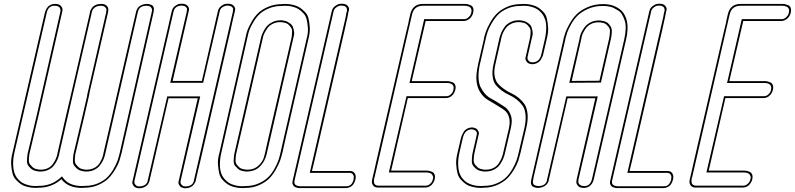

<svg xmlns="http://www.w3.org/2000/svg" viewBox="-20 -815 4272 1032"><path d="M523 -794H524Q545 -794 554.5 -783Q564 -772 562 -761L561 -750L460 -312H461L434 -194L385 13Q382 33 382 47Q382 61 390 70.5Q398 80 404.5 85.5Q411 91 421 93.5Q431 96 436 96.5Q441 97 446 97H447Q464 97 479 91Q494 85 503 76.5Q512 68 518.5 56.5Q525 45 528.5 36.5Q532 28 534 19L536 9L583 -194L617 -343L711 -750Q711 -752 712 -755Q713 -758 716.5 -765.5Q720 -773 726 -778.5Q732 -784 743.5 -789Q755 -794 770 -794H771Q776 -794 781 -793Q786 -792 794 -788.5Q802 -785 805.5 -776Q809 -767 806 -753L804 -743L635 1Q634 6 632 13Q628 30 622 48.5Q616 67 600 94.5Q584 122 564 142.5Q544 163 510 178.5Q476 194 435 194Q429 195 420 195Q345 195 310 148Q259 194 187 194Q181 195 172 195Q161 195 149.5 193.5Q138 192 121 187.5Q104 183 92 174.5Q80 166 66.5 152Q53 138 47.5 118Q42 98 40 69.5Q38 41 48 3L221 -746Q225 -761 232 -771.5Q239 -782 247.5 -786.5Q256 -791 262 -792.5Q268 -794 273 -794H276Q298 -794 307.5 -783Q317 -772 316 -761L314 -750L214 -312L187 -194L138 13Q135 33 135 47Q135 61 143 70.5Q151 80 157.5 85.5Q164 91 174 93.5Q184 96 189 96.5Q194 97 199 97H200Q221 97 238 88.5Q255 80 264.5 66Q274 52 279 41Q284 30 287 19L289 9L335 -194L370 -343L464 -750Q464 -752 464.5 -754.5Q465 -757 468.5 -763.5Q472 -770 476.5 -775.5Q481 -781 490.5 -786.5Q500 -792 513 -793Q519 -794 523 -794ZM521 -784Q518 -784 512 -783Q496 -781 487 -772.5Q478 -764 476.5 -759.5Q475 -755 474 -751L343 -184Q336 -152 321 -87.5Q306 -23 299 9L297 19Q294 31 288.5 43.5Q283 56 272 71.5Q261 87 241.5 97Q222 107 197 107H196Q192 107 186 106.5Q180 106 169 103Q158 100 150 94Q142 88 133.5 77.5Q125 67 125 51Q125 35 128 13L177 -194L204 -312L304 -750Q305 -752 305 -754.5Q305 -757 304.5 -763Q304 -769 301.5 -773Q299 -777 292 -780.5Q285 -784 274 -784H271Q240 -784 231 -746L58 3Q50 38 50.5 66Q51 94 57 112.5Q63 131 74.5 145Q86 159 98.5 166.5Q111 174 126.5 178.5Q142 183 152.5 184Q163 185 174 185L188 184H189H190Q256 184 304 141L313 133L319 141Q351 185 422 185L436 184H437H438Q476 184 507.5 170Q539 156 558 136.5Q577 117 591.5 91Q606 65 612 47.5Q618 30 622 13L625 1L794 -743L796 -753Q799 -762 796.5 -767.5Q794 -773 791 -776.5Q788 -780 783 -781.5Q778 -783 775 -783.5Q772 -784 769 -784H768Q729 -784 722 -753L721 -751L544 19Q541 31 535.5 43.5Q530 56 519 71.5Q508 87 488.5 97Q469 107 444 107H443Q439 107 433 106.5Q427 106 416 103Q405 100 397 94Q389 88 380.5 77.5Q372 67 372 51Q372 35 375 13L424 -194L449 -302H448L551 -750Q550 -752 552 -759.5Q554 -767 546 -775.5Q538 -784 522 -784Z M1046 95 1045 99 1040 121 1032 156Q1032 158 1031 160.5Q1030 163 1026 170Q1022 177 1016.5 182.5Q1011 188 1000 192.5Q989 197 975 197Q973 197 970.5 196.5Q968 196 960.5 194Q953 192 949 187.5Q945 183 941 175.5Q937 168 941 156L949 121L1043 -287H1041H1039H1037H1015H886L784 155Q784 157 783 159.5Q782 162 778.5 169.5Q775 177 769 182.5Q763 188 752 192.5Q741 197 727 197Q725 197 722.5 196.5Q720 196 712.5 194Q705 192 701 187.5Q697 183 693 175.5Q689 168 693 156L701 121L889 -693L892 -707Q897 -729 903 -754Q907 -772 920 -782Q933 -792 944 -794L956 -795Q978 -795 987.5 -784.5Q997 -774 996 -764L994 -753L908 -380H1065L1137 -693L1140 -707Q1145 -729 1151 -754Q1155 -772 1168 -782Q1181 -792 1192 -794L1204 -795Q1226 -795 1235.5 -784.5Q1245 -774 1244 -764L1242 -753L1234 -719L1229 -698L1228 -693L1219 -652L1056 54ZM1232 -753V-754Q1231 -755 1233 -762Q1235 -769 1227.5 -777Q1220 -785 1201 -785Q1200 -785 1199 -785Q1198 -785 1194.5 -784Q1191 -783 1187.5 -782Q1184 -781 1179.5 -778.5Q1175 -776 1171.5 -773Q1168 -770 1165 -765Q1162 -760 1161 -754L1072 -370H895L984 -753V-754Q983 -755 985 -762Q987 -769 979.5 -777Q972 -785 953 -785Q953 -785 952 -785Q951 -785 948.5 -784.5Q946 -784 944 -783.5Q942 -783 938.5 -782Q935 -781 932 -779.5Q929 -778 926 -775.5Q923 -773 920.5 -770Q918 -767 916 -763Q914 -759 913 -754L703 156Q700 169 707 177Q714 185 719.5 186Q725 187 729 187Q740 187 749 183.5Q758 180 762.5 176.5Q767 173 770 167Q773 161 773.5 159.5Q774 158 774 156V155L879 -297H1056L951 156Q948 169 955 177Q962 185 967.5 186Q973 187 977 187Q983 187 989 186Q995 185 999 183.5Q1003 182 1006.5 179.5Q1010 177 1012.5 175Q1015 173 1016.5 170Q1018 167 1019 165Q1020 163 1020.5 161Q1021 159 1021.5 158.5Q1022 158 1022 157V156Z M1300 -614Q1301 -618 1302 -623Q1305 -639 1311 -655Q1317 -671 1332 -697.5Q1347 -724 1367 -744Q1387 -764 1421.5 -778.5Q1456 -793 1497 -793Q1503 -794 1512 -794Q1524 -794 1535.5 -792.5Q1547 -791 1563.5 -786.5Q1580 -782 1592.5 -773.5Q1605 -765 1619 -751Q1633 -737 1638 -717Q1643 -697 1645 -668.5Q1647 -640 1637 -602L1516 -75L1499 2Q1498 6 1496 13Q1492 30 1485.5 48.5Q1479 67 1463.5 95Q1448 123 1428 143.5Q1408 164 1374 179.5Q1340 195 1299 195Q1293 196 1284 196Q1272 196 1260.5 194.5Q1249 193 1232.5 188.5Q1216 184 1203.5 175.5Q1191 167 1177.5 153Q1164 139 1159 119Q1154 99 1151.5 70.5Q1149 42 1160 4ZM1311 97Q1346 97 1369 75.5Q1392 54 1398 32L1404 10L1423 -75L1547 -612Q1550 -632 1550 -646Q1550 -660 1542.5 -669.5Q1535 -679 1528.5 -684.5Q1522 -690 1511.5 -692.5Q1501 -695 1496 -695.5Q1491 -696 1487 -696H1486Q1464 -696 1446 -687Q1428 -678 1418.5 -665Q1409 -652 1402.5 -639Q1396 -626 1394 -617L1392 -608L1299 -202L1249 14Q1246 34 1246 48Q1246 62 1254 71.5Q1262 81 1268 86Q1274 91 1284.5 93.5Q1295 96 1300 96.5Q1305 97 1310 97ZM1310 -614 1170 4Q1162 39 1162 67Q1162 95 1168 113.5Q1174 132 1186 146Q1198 160 1210 167.5Q1222 175 1237.5 179.5Q1253 184 1264 185Q1275 186 1286 186L1300 185H1301Q1339 185 1371 170.5Q1403 156 1422 137Q1441 118 1455.5 91.5Q1470 65 1476 47.5Q1482 30 1486 13L1506 -75L1627 -602Q1637 -638 1635 -665Q1633 -692 1628 -711.5Q1623 -731 1610 -744.5Q1597 -758 1585.5 -765.5Q1574 -773 1558 -777.5Q1542 -782 1531.5 -783Q1521 -784 1510 -784L1496 -783H1495Q1456 -783 1424 -769.5Q1392 -756 1373.5 -737.5Q1355 -719 1340.5 -694Q1326 -669 1320.5 -653.5Q1315 -638 1312 -623ZM1308 107H1307Q1302 107 1296.5 106.5Q1291 106 1279.5 103Q1268 100 1261 94Q1254 88 1245 78Q1236 68 1236 52Q1236 36 1239 14L1382 -608Q1383 -612 1384.5 -618.5Q1386 -625 1394 -642Q1402 -659 1412.5 -672Q1423 -685 1443 -695.5Q1463 -706 1488 -706H1489Q1493 -706 1497.5 -705.5Q1502 -705 1511 -703Q1520 -701 1527 -697Q1534 -693 1542.5 -686.5Q1551 -680 1554.5 -670Q1558 -660 1560.5 -645.5Q1563 -631 1557 -612L1414 10Q1413 12 1412.5 15.5Q1412 19 1408.5 29Q1405 39 1400.5 48Q1396 57 1387 68.5Q1378 80 1368 88Q1358 96 1342 101.5Q1326 107 1308 107Z M1804 196H1783ZM1600 196H1588Q1586 196 1583 195.5Q1580 195 1573 193Q1566 191 1561 187Q1556 183 1553 175Q1550 167 1553 156L1763 -754Q1767 -772 1780.5 -782Q1794 -792 1805 -794L1817 -795Q1839 -795 1848.5 -784Q1858 -773 1856 -762L1853 -751L1847 -719L1842 -698L1841 -693L1832 -652L1669 54L1659 95L1658 99L1657 104H1799H1813H1860Q1878 104 1885.5 115Q1893 126 1892 137L1891 148Q1887 164 1880 174.5Q1873 185 1864.5 189Q1856 193 1850.5 194.5Q1845 196 1841 196H1839H1812H1804H1783H1646H1641ZM1806 186H1785ZM1602 186H1843Q1872 186 1881 148Q1880 146 1881.5 138.5Q1883 131 1877 122.5Q1871 114 1858 114H1645L1837 -719L1843 -751L1844 -752Q1844 -753 1844.5 -754Q1845 -755 1845 -759Q1845 -763 1845 -765.5Q1845 -768 1843 -772Q1841 -776 1838 -778.5Q1835 -781 1829 -783Q1823 -785 1814 -785Q1810 -785 1804 -784Q1798 -783 1787 -775Q1776 -767 1773 -754L1563 156Q1561 164 1563 170Q1565 176 1569 179Q1573 182 1578.5 183.5Q1584 185 1586.5 185.5Q1589 186 1590 186H1595H1596H1597Z M2427 -331Q2427 -330 2426.5 -328.5Q2426 -327 2424 -322.5Q2422 -318 2420 -314Q2418 -310 2413.5 -305Q2409 -300 2404 -296.5Q2399 -293 2392 -290.5Q2385 -288 2376 -288H2342H2333H2183H2172L2085 91L2082 102H2089H2225H2230H2237H2272H2274Q2280 102 2287 103.5Q2294 105 2303 109Q2312 113 2316 123.5Q2320 134 2316 150Q2316 152 2315 155Q2314 158 2310 165Q2306 172 2300.5 178Q2295 184 2286 188.5Q2277 193 2265 193H2231H2222H2072H2058H2046H2019H2018H2015H2011Q1994 193 1986 182.5Q1978 172 1979 161L1980 150L1981 148L1983 138L1988 117L1993 96L1994 91L2003 51L2165 -650L2175 -691L2176 -696Q2176 -697 2176.5 -699.5Q2177 -702 2177 -703Q2179 -710 2185 -738Q2198 -794 2254 -794H2274H2296H2432H2437H2444H2479H2481Q2487 -794 2493.5 -792.5Q2500 -791 2509.5 -787Q2519 -783 2523 -772.5Q2527 -762 2523 -746Q2523 -744 2522 -741Q2521 -738 2517 -730.5Q2513 -723 2507.5 -717.5Q2502 -712 2492.5 -707Q2483 -702 2472 -702H2438H2429H2279H2268L2193 -379H2200H2336H2341H2348H2383H2385Q2392 -379 2398.5 -377.5Q2405 -376 2414 -372Q2423 -368 2427 -357.5Q2431 -347 2427 -331ZM2274 -794H2296ZM2417 -331Q2420 -344 2417 -352Q2414 -360 2407 -363.5Q2400 -367 2394.5 -368Q2389 -369 2383 -369H2181L2260 -712H2474Q2487 -712 2497 -721Q2507 -730 2509.5 -736Q2512 -742 2513 -746Q2516 -758 2513 -766.5Q2510 -775 2502.5 -778.5Q2495 -782 2490 -783Q2485 -784 2479 -784H2253Q2206 -784 2195 -738L1993 139L1992 140L1991 146V147L1990 150Q1990 151 1990 152Q1990 153 1990 156.5Q1990 160 1990 163.5Q1990 167 1991.5 170.5Q1993 174 1995.5 176.5Q1998 179 2003 181Q2008 183 2014 183H2268Q2281 183 2291 174Q2301 165 2303 159.5Q2305 154 2306 150Q2310 139 2307 132Q2304 125 2300.5 121Q2297 117 2290.5 115Q2284 113 2280 112.5Q2276 112 2272 112H2070L2165 -298H2379Q2392 -298 2401.5 -306.5Q2411 -315 2413.5 -321Q2416 -327 2417 -331ZM2272 -784H2294Z M2779 -793Q2785 -794 2794 -794Q2806 -794 2817.5 -792.5Q2829 -791 2845.5 -786.5Q2862 -782 2874.5 -773.5Q2887 -765 2900.5 -751Q2914 -737 2919 -717Q2924 -697 2926 -668.5Q2928 -640 2918 -602L2900 -524Q2899 -518 2896 -511.5Q2893 -505 2887 -494.5Q2881 -484 2868.5 -477Q2856 -470 2840 -470Q2838 -470 2835 -470.5Q2832 -471 2825 -473Q2818 -475 2814 -479.5Q2810 -484 2806 -491.5Q2802 -499 2806 -511L2809 -524L2829 -612Q2832 -632 2832 -646Q2832 -660 2824.5 -669.5Q2817 -679 2810.5 -684.5Q2804 -690 2793.5 -692.5Q2783 -695 2778 -695.5Q2773 -696 2769 -696H2767Q2748 -696 2732 -689Q2716 -682 2706.5 -672.5Q2697 -663 2690 -650.5Q2683 -638 2680 -629.5Q2677 -621 2675 -613L2674 -608L2643 -471Q2634 -435 2638.5 -408Q2643 -381 2656.5 -365.5Q2670 -350 2689 -336.5Q2708 -323 2729 -313.5Q2750 -304 2768.5 -288.5Q2787 -273 2799.5 -254.5Q2812 -236 2815.5 -203.5Q2819 -171 2809 -128L2779 1Q2778 6 2776 13Q2772 30 2766 48.5Q2760 67 2744 94.5Q2728 122 2708 142.5Q2688 163 2654 178.5Q2620 194 2579 194Q2573 195 2564 195Q2553 195 2541.5 193.5Q2530 192 2513 187.5Q2496 183 2484 174.5Q2472 166 2458.5 152Q2445 138 2439.5 118Q2434 98 2432 69.5Q2430 41 2440 3L2458 -75Q2460 -81 2462.5 -87.5Q2465 -94 2471.5 -105Q2478 -116 2490.5 -123Q2503 -130 2519 -130Q2521 -130 2523.5 -129.5Q2526 -129 2533.5 -126.5Q2541 -124 2544.5 -120Q2548 -116 2552 -108Q2556 -100 2552 -88L2549 -75L2529 13Q2526 33 2526 47Q2526 61 2534 70.5Q2542 80 2548.5 85.5Q2555 91 2565 93.5Q2575 96 2580 96.5Q2585 97 2590 97H2592Q2615 97 2633 87.5Q2651 78 2661 62.5Q2671 47 2675.5 36Q2680 25 2683 14L2684 9Q2707 -89 2716 -128Q2723 -162 2715.5 -186.5Q2708 -211 2689.5 -224Q2671 -237 2647.5 -251Q2624 -265 2601.5 -278.5Q2579 -292 2562.5 -317Q2546 -342 2541.5 -377Q2537 -412 2550 -470V-471L2580 -600Q2581 -605 2582 -612Q2586 -629 2592.5 -647.5Q2599 -666 2614.5 -693.5Q2630 -721 2650 -741.5Q2670 -762 2704 -777.5Q2738 -793 2779 -793ZM2778 -783H2777Q2739 -783 2707 -769Q2675 -755 2656.5 -735.5Q2638 -716 2623 -690Q2608 -664 2602 -646.5Q2596 -629 2592 -612L2562 -480L2560 -473Q2551 -432 2552 -400Q2553 -368 2562.5 -348Q2572 -328 2586.5 -311.5Q2601 -295 2619 -285.5Q2637 -276 2655 -264.5Q2673 -253 2689 -243Q2705 -233 2715.5 -216.5Q2726 -200 2729.5 -180Q2733 -160 2726 -128L2694 9Q2694 10 2693 14Q2690 25 2685 37.5Q2680 50 2668.5 67.5Q2657 85 2636.5 96Q2616 107 2589 107H2587Q2583 107 2577 106.5Q2571 106 2560 103Q2549 100 2541 94Q2533 88 2524.5 77.5Q2516 67 2516 51Q2516 35 2519 13L2542 -88Q2545 -98 2542 -105Q2539 -112 2532.5 -115Q2526 -118 2522.5 -119Q2519 -120 2516 -120Q2479 -119 2468 -75L2450 3Q2442 38 2442.5 66Q2443 94 2449 112.5Q2455 131 2466.5 145Q2478 159 2490.5 166.5Q2503 174 2518.5 178.5Q2534 183 2544.5 184Q2555 185 2566 185L2580 184H2581H2582Q2620 184 2651.5 170Q2683 156 2702 136.5Q2721 117 2735.5 91Q2750 65 2756 47.5Q2762 30 2766 13L2799 -128Q2808 -169 2804.5 -200Q2801 -231 2788 -248.5Q2775 -266 2756.5 -280.5Q2738 -295 2717 -304.5Q2696 -314 2677 -328Q2658 -342 2645 -358Q2632 -374 2628 -403Q2624 -432 2633 -471L2664 -608Q2665 -609 2665 -613Q2668 -624 2673 -636.5Q2678 -649 2689.5 -666.5Q2701 -684 2721.5 -695Q2742 -706 2769 -706H2771Q2775 -706 2779.5 -705.5Q2784 -705 2793 -703Q2802 -701 2809 -697Q2816 -693 2824.5 -686.5Q2833 -680 2836.5 -670Q2840 -660 2842.5 -645.5Q2845 -631 2839 -612L2816 -511Q2813 -498 2820 -490Q2827 -482 2832.5 -481Q2838 -480 2842 -480Q2880 -480 2890 -524L2908 -602Q2916 -637 2916 -665Q2916 -693 2909.5 -711.5Q2903 -730 2891.5 -744Q2880 -758 2867.5 -765.5Q2855 -773 2840 -777.5Q2825 -782 2814 -783Q2803 -784 2792 -784Z M3202 -381 3255 -612Q3258 -632 3258.5 -646Q3259 -660 3252 -669Q3245 -678 3239 -683.5Q3233 -689 3223 -691.5Q3213 -694 3208 -694.5Q3203 -695 3198 -695H3196Q3173 -695 3155.5 -685.5Q3138 -676 3128 -661.5Q3118 -647 3113 -636Q3108 -625 3106 -614L3105 -608L3053 -380ZM3221 -793H3225Q3231 -793 3237.5 -792.5Q3244 -792 3255.5 -790Q3267 -788 3277.5 -784Q3288 -780 3300 -773Q3312 -766 3321.5 -756.5Q3331 -747 3338.5 -732.5Q3346 -718 3350 -700Q3354 -682 3353 -656.5Q3352 -631 3345 -602L3172 147Q3169 162 3161.5 172.5Q3154 183 3145.5 187.5Q3137 192 3131 193.5Q3125 195 3120 195H3118Q3096 195 3086.5 184Q3077 173 3078 162L3079 151L3180 -287H3031L2930 151Q2930 153 2929.5 156Q2929 159 2925 166.5Q2921 174 2915 179.5Q2909 185 2897.5 190Q2886 195 2871 195H2870Q2866 195 2860.5 194Q2855 193 2847 189.5Q2839 186 2835.5 177Q2832 168 2835 154L2837 144L3008 -600Q3008 -602 3009 -607Q3013 -623 3019 -640.5Q3025 -658 3041.5 -687.5Q3058 -717 3079.5 -738.5Q3101 -760 3138.5 -776.5Q3176 -793 3221 -793ZM3210 -371 3040 -370 3095 -606Q3095 -610 3096 -614Q3098 -625 3103.5 -637.5Q3109 -650 3120.5 -666.5Q3132 -683 3152.5 -694Q3173 -705 3199 -705H3201Q3206 -705 3212 -704Q3218 -703 3228.5 -700.5Q3239 -698 3246 -692Q3253 -686 3260.5 -675.5Q3268 -665 3268.5 -649.5Q3269 -634 3265 -612ZM3219 -783Q3176 -783 3141 -767.5Q3106 -752 3085.5 -732Q3065 -712 3049.5 -684Q3034 -656 3028.5 -639.5Q3023 -623 3019 -607L3018 -600L2847 143L2846 154H2845Q2843 164 2845.5 171Q2848 178 2854 180.5Q2860 183 2864.5 184Q2869 185 2872 185H2873Q2913 185 2920 154V152L3024 -297H3193L3089 151Q3090 153 3088.5 160.5Q3087 168 3095 176.5Q3103 185 3120 185H3122Q3153 185 3162 147L3335 -602Q3342 -633 3343 -659.5Q3344 -686 3338 -704Q3332 -722 3324 -736Q3316 -750 3303.5 -758Q3291 -766 3280 -771.5Q3269 -777 3256.5 -779.5Q3244 -782 3237 -782.5Q3230 -783 3223 -783Z M3511 196H3490ZM3307 196H3295Q3293 196 3290 195.5Q3287 195 3280 193Q3273 191 3268 187Q3263 183 3260 175Q3257 167 3260 156L3470 -754Q3474 -772 3487.5 -782Q3501 -792 3512 -794L3524 -795Q3546 -795 3555.5 -784Q3565 -773 3563 -762L3560 -751L3554 -719L3549 -698L3548 -693L3539 -652L3376 54L3366 95L3365 99L3364 104H3506H3520H3567Q3585 104 3592.5 115Q3600 126 3599 137L3598 148Q3594 164 3587 174.5Q3580 185 3571.5 189Q3563 193 3557.5 194.5Q3552 196 3548 196H3546H3519H3511H3490H3353H3348ZM3513 186H3492ZM3309 186H3550Q3579 186 3588 148Q3587 146 3588.5 138.5Q3590 131 3584 122.5Q3578 114 3565 114H3352L3544 -719L3550 -751L3551 -752Q3551 -753 3551.5 -754Q3552 -755 3552 -759Q3552 -763 3552 -765.5Q3552 -768 3550 -772Q3548 -776 3545 -778.5Q3542 -781 3536 -783Q3530 -785 3521 -785Q3517 -785 3511 -784Q3505 -783 3494 -775Q3483 -767 3480 -754L3270 156Q3268 164 3270 170Q3272 176 3276 179Q3280 182 3285.5 183.5Q3291 185 3293.5 185.5Q3296 186 3297 186H3302H3303H3304Z M4134 -331Q4134 -330 4133.5 -328.5Q4133 -327 4131 -322.5Q4129 -318 4127 -314Q4125 -310 4120.5 -305Q4116 -300 4111 -296.5Q4106 -293 4099 -290.5Q4092 -288 4083 -288H4049H4040H3890H3879L3792 91L3789 102H3796H3932H3937H3944H3979H3981Q3987 102 3994 103.5Q4001 105 4010 109Q4019 113 4023 123.5Q4027 134 4023 150Q4023 152 4022 155Q4021 158 4017 165Q4013 172 4007.5 178Q4002 184 3993 188.5Q3984 193 3972 193H3938H3929H3779H3765H3753H3726H3725H3722H3718Q3701 193 3693 182.5Q3685 172 3686 161L3687 150L3688 148L3690 138L3695 117L3700 96L3701 91L3710 51L3872 -650L3882 -691L3883 -696Q3883 -697 3883.5 -699.5Q3884 -702 3884 -703Q3886 -710 3892 -738Q3905 -794 3961 -794H3981H4003H4139H4144H4151H4186H4188Q4194 -794 4200.5 -792.5Q4207 -791 4216.5 -787Q4226 -783 4230 -772.5Q4234 -762 4230 -746Q4230 -744 4229 -741Q4228 -738 4224 -730.5Q4220 -723 4214.5 -717.5Q4209 -712 4199.5 -707Q4190 -702 4179 -702H4145H4136H3986H3975L3900 -379H3907H4043H4048H4055H4090H4092Q4099 -379 4105.5 -377.5Q4112 -376 4121 -372Q4130 -368 4134 -357.5Q4138 -347 4134 -331ZM3981 -794H4003ZM4124 -331Q4127 -344 4124 -352Q4121 -360 4114 -363.5Q4107 -367 4101.5 -368Q4096 -369 4090 -369H3888L3967 -712H4181Q4194 -712 4204 -721Q4214 -730 4216.5 -736Q4219 -742 4220 -746Q4223 -758 4220 -766.5Q4217 -775 4209.5 -778.5Q4202 -782 4197 -783Q4192 -784 4186 -784H3960Q3913 -784 3902 -738L3700 139L3699 140L3698 146V147L3697 150Q3697 151 3697 152Q3697 153 3697 156.5Q3697 160 3697 163.5Q3697 167 3698.5 170.5Q3700 174 3702.5 176.5Q3705 179 3710 181Q3715 183 3721 183H3975Q3988 183 3998 174Q4008 165 4010 159.5Q4012 154 4013 150Q4017 139 4014 132Q4011 125 4007.5 121Q4004 117 3997.5 115Q3991 113 3987 112.5Q3983 112 3979 112H3777L3872 -298H4086Q4099 -298 4108.5 -306.5Q4118 -315 4120.5 -321Q4123 -327 4124 -331ZM3979 -784H4001Z"/></svg>

Font: Soda Fountain
Style: OutlineOblique
Weight: 400
Version: Version 1.0